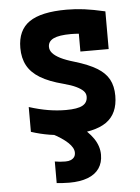

<svg xmlns="http://www.w3.org/2000/svg" viewBox="-53 -572 607 832"><g transform="rotate(-5 250.0 -156.0)"><path d="M233 10Q188 10 148 3.5Q108 -3 68 -16V-124Q112 -110 151 -103.5Q190 -97 228 -97Q278 -97 300 -109Q322 -121 322 -147Q322 -161 312 -171.5Q302 -182 281.5 -192Q261 -202 227 -211Q165 -227 127 -250Q89 -273 71.5 -305.5Q54 -338 54 -382Q54 -459 105.5 -494.5Q157 -530 268 -530Q307 -530 345 -525Q383 -520 435 -508V-344H312V-484L365 -416Q333 -420 313.5 -421.5Q294 -423 277 -423Q226 -423 202 -411.5Q178 -400 178 -376Q178 -361 189 -348.5Q200 -336 222.5 -324.5Q245 -313 283 -302Q343 -284 378.5 -262.5Q414 -241 430 -211.5Q446 -182 446 -140Q446 -62 394.5 -26Q343 10 233 10ZM215 218Q199 218 185.5 217Q172 216 160 215V121Q171 123 182.5 124Q194 125 206 125Q220 125 229.5 121Q239 117 244.5 109.5Q250 102 250 90Q250 69 225.5 46Q201 23 156 0L269 -30Q316 4 339 38Q362 72 362 109Q362 144 345 168.5Q328 193 295 205.5Q262 218 215 218Z"/></g></svg>

Font: M PLUS Code Latin SemiBold
Style: Regular
Weight: 600
Designer: Coji Morishita
Foundry: UNDERFOREST DESIGN
Version: Version 1.002; ttfautohint (v1.8.3)